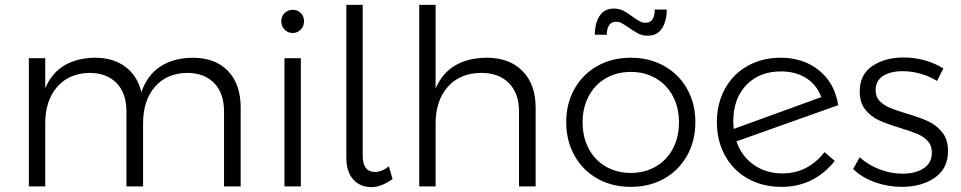

<svg xmlns="http://www.w3.org/2000/svg" viewBox="-20 -762 3931 785"><path d="M964 -322V0H896V-306Q896 -381 855.5 -422.5Q815 -464 744 -464Q660 -462 612.5 -406Q565 -350 565 -258V0H497V-306Q497 -381 456.5 -422.5Q416 -464 345 -464Q261 -462 213 -406Q165 -350 165 -258V0H98V-524H165V-401Q191 -463 242.5 -494Q294 -525 368 -526Q443 -526 492.5 -489Q542 -452 558 -385Q582 -455 635.5 -490Q689 -525 767 -526Q860 -526 912 -472Q964 -418 964 -322Z M1223 -675Q1223 -655 1209.5 -641Q1196 -627 1177 -627Q1157 -627 1143.5 -641Q1130 -655 1130 -675Q1130 -695 1143.5 -708.5Q1157 -722 1177 -722Q1197 -722 1210 -708.5Q1223 -695 1223 -675ZM1143 -524H1210V0H1143Z M1514 -59Q1541 -59 1570 -82L1585 -30Q1539 3 1499 3Q1452 3 1424 -28.5Q1396 -60 1396 -118V-742H1463V-125Q1463 -59 1514 -59Z M2170 -322V0H2102V-306Q2102 -380 2061 -422Q2020 -464 1947 -464Q1860 -463 1810.5 -406.5Q1761 -350 1761 -257V0H1694V-742H1761V-400Q1814 -524 1969 -526Q2063 -526 2116.5 -471.5Q2170 -417 2170 -322Z M2628 -616Q2607 -616 2590.5 -624.5Q2574 -633 2552 -648Q2532 -662 2521.5 -667.5Q2511 -673 2499 -673Q2480 -673 2470.5 -659Q2461 -645 2461 -620H2412Q2412 -667 2431.5 -697Q2451 -727 2490 -727Q2511 -727 2528 -718.5Q2545 -710 2566 -694Q2586 -680 2596.5 -674.5Q2607 -669 2619 -669Q2657 -669 2657 -723H2706Q2706 -676 2686.5 -646Q2667 -616 2628 -616ZM2823 -263Q2823 -186 2789 -125.5Q2755 -65 2695 -31.5Q2635 2 2559 2Q2483 2 2423 -31.5Q2363 -65 2329 -125.5Q2295 -186 2295 -263Q2295 -339 2329 -399Q2363 -459 2423 -492.5Q2483 -526 2559 -526Q2635 -526 2695 -492.5Q2755 -459 2789 -399Q2823 -339 2823 -263ZM2362 -262Q2362 -201 2387 -154Q2412 -107 2457 -81Q2502 -55 2559 -55Q2616 -55 2661 -81Q2706 -107 2731 -154Q2756 -201 2756 -262Q2756 -322 2731 -369Q2706 -416 2661 -442Q2616 -468 2559 -468Q2502 -468 2457 -442Q2412 -416 2387 -369Q2362 -322 2362 -262Z M3351 -140 3393 -104Q3308 2 3175 2Q3098 2 3038 -31.5Q2978 -65 2944.5 -125.5Q2911 -186 2911 -263Q2911 -339 2944 -399Q2977 -459 3036.5 -492.5Q3096 -526 3172 -526Q3265 -526 3329 -474Q3393 -422 3407 -332L2991 -184Q3012 -123 3062 -88Q3112 -53 3179 -53Q3283 -53 3351 -140ZM2978 -265Q2978 -255 2980 -235L3338 -365Q3318 -417 3275 -443.5Q3232 -470 3173 -470Q3085 -470 3031.5 -414.5Q2978 -359 2978 -265Z M3671 -471Q3621 -471 3590.5 -451.5Q3560 -432 3560 -393Q3560 -366 3576.5 -349Q3593 -332 3617.5 -321.5Q3642 -311 3686 -298Q3740 -282 3774 -266.5Q3808 -251 3832 -221.5Q3856 -192 3856 -144Q3856 -73 3802 -35.5Q3748 2 3667 2Q3610 2 3557 -17Q3504 -36 3468 -71L3495 -119Q3529 -88 3575.5 -70Q3622 -52 3670 -52Q3723 -52 3756.5 -74Q3790 -96 3790 -138Q3790 -167 3773 -185.5Q3756 -204 3730.5 -214.5Q3705 -225 3660 -239Q3607 -255 3574 -270Q3541 -285 3518 -313.5Q3495 -342 3495 -388Q3495 -457 3546.5 -492Q3598 -527 3675 -527Q3720 -527 3762 -515Q3804 -503 3837 -482L3811 -431Q3781 -450 3744 -460.5Q3707 -471 3671 -471Z"/></svg>

Font: TypoPRO Montserrat Alternates
Style: Regular
Weight: 300
Designer: Julieta Ulanovsky
Foundry: Julieta Ulanovsky
Version: Version 6.001